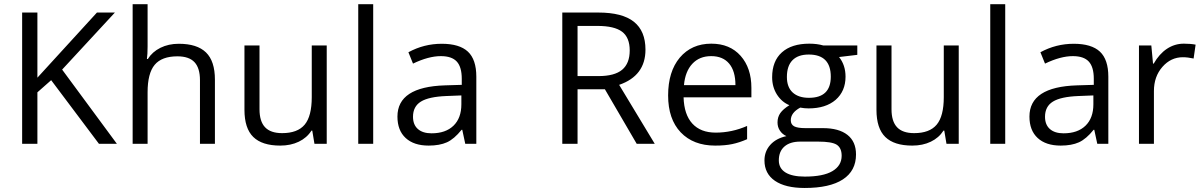

<svg xmlns="http://www.w3.org/2000/svg" viewBox="-20 -704 5886 940"><path d="M284.2 -363.3 552.2 0H464.4L230.5 -311.5L163.1 -252V0H88.4V-642.6H163.1V-323.7L454.6 -642.6H542.5Z M1032.2 0H959V-311.5Q959 -371.1 932.1 -399.7Q905.3 -428.2 848.6 -428.2Q772 -428.2 737.3 -386.7Q702.6 -345.2 702.6 -252V0H629.4V-683.6H702.6V-476.6Q702.6 -437.5 699.2 -415H703.6Q725.6 -450.2 765.4 -470Q805.2 -489.7 855.5 -489.7Q944.8 -489.7 988.5 -447.3Q1032.2 -404.8 1032.2 -314Z M1176.8 -481.4H1250.5V-168.9Q1250.5 -109.9 1277.6 -81.1Q1304.7 -52.2 1361.3 -52.2Q1437 -52.2 1471.7 -93.8Q1506.3 -135.3 1506.3 -228.5V-481.4H1579.6V0H1519.5L1508.8 -64.5H1504.9Q1482.4 -29.3 1442.9 -10.3Q1403.3 8.8 1352.1 8.8Q1263.2 8.8 1220 -33.4Q1176.8 -75.7 1176.8 -166.5Z M1807.1 -683.6V0H1733.9V-683.6Z M2002 -132.3Q2002 -93.3 2025.9 -72.3Q2049.8 -51.3 2092.8 -51.3Q2161.6 -51.3 2200.2 -88.6Q2238.8 -126 2238.8 -193.4V-236.8L2166 -233.9Q2079.1 -230.5 2040.5 -206.5Q2002 -182.6 2002 -132.3ZM2312 0H2257.8L2243.2 -68.4H2239.7Q2203.6 -23.4 2168 -7.3Q2132.3 8.8 2078.6 8.8Q2006.3 8.8 1966.1 -28.3Q1925.8 -65.4 1925.8 -133.3Q1925.8 -278.8 2158.7 -286.1L2240.7 -288.6V-318.4Q2240.7 -376 2216.3 -402.6Q2191.9 -429.2 2138.2 -429.2Q2078.1 -429.2 2002 -392.6L1979.5 -448.2Q2055.7 -489.7 2142.6 -489.7Q2229.5 -489.7 2270.8 -451.2Q2312 -412.6 2312 -328.6Z M2807.6 -577.1V-331.5H2910.2Q2988.8 -331.5 3025.9 -362.5Q3063 -393.6 3063 -457Q3063 -520.5 3025.4 -548.8Q2987.8 -577.1 2904.8 -577.1ZM2941.4 -267.1H2807.6V0H2732.9V-642.6H2909.2Q3026.9 -642.6 3083.5 -597.4Q3140.1 -552.2 3140.1 -460.9Q3140.1 -333 3011.2 -288.6L3185.5 0H3097.2Z M3564.5 1.5Q3529.8 8.8 3481.4 8.8Q3374.5 8.8 3312.5 -56.2Q3251 -121.1 3251 -236.8Q3251 -353.5 3308.1 -421.9Q3366.2 -490.2 3462.4 -490.2Q3553.2 -490.2 3606 -430.7Q3658.7 -371.1 3658.7 -273.9V-227.5H3326.7Q3329.1 -143.1 3369.6 -98.9Q3410.2 -54.7 3483.9 -54.7Q3563 -54.7 3637.7 -87.4V-22.5Q3600.1 -5.9 3564.5 1.5ZM3580.6 -287.1Q3580.6 -356 3549.8 -392.6Q3519 -429.2 3461.9 -429.2Q3404.3 -429.2 3369.4 -391.6Q3334.5 -354 3328.6 -287.1Z M3939.5 -437Q3887.2 -437 3859.9 -409.2Q3832.5 -381.3 3832.5 -327.1Q3832.5 -277.3 3860.8 -251.2Q3889.2 -225.1 3940.4 -225.1Q4047.4 -225.1 4047.4 -328.6Q4047.4 -437 3939.5 -437ZM4010.7 -481.4H4177.2V-435.5L4087.9 -424.8Q4119.6 -385.3 4119.6 -328.6Q4119.6 -257.8 4071.3 -215.3Q4022.5 -173.3 3938.5 -173.3Q3918.5 -173.3 3897.9 -177.2Q3851.6 -152.3 3851.6 -115.2Q3851.6 -94.7 3867.9 -85.7Q3884.3 -76.7 3923.3 -76.7H4008.8Q4086.9 -76.7 4128.9 -43.7Q4170.9 -10.7 4170.9 52.2Q4170.9 132.3 4106.7 174.3Q4042.5 216.3 3919.4 216.3Q3825.2 216.3 3773.9 181.2Q3722.7 146 3722.7 81.5Q3722.7 37.1 3751 5.4Q3779.3 -26.4 3830.1 -37.6Q3810.5 -46.4 3798.6 -64Q3786.6 -81.5 3786.6 -104.5Q3786.6 -130.9 3800.3 -150.4Q3814 -169.9 3844.7 -189Q3807.6 -204.1 3783.7 -241.2Q3760.3 -278.3 3760.3 -325.7Q3760.3 -404.8 3807.9 -447.5Q3855.5 -490.2 3942.4 -490.2Q3980 -490.2 4010.7 -481.4ZM3897.9 -10.7Q3848.1 -10.7 3820.6 13.2Q3793 37.1 3793 81.1Q3793 120.1 3825.7 140.4Q3858.4 160.6 3920.4 160.6Q4010.3 160.6 4055.4 133.8Q4100.6 106.9 4100.6 58.6Q4100.6 20 4076.2 4.4Q4052.2 -10.7 3985.4 -10.7Z M4271 -481.4H4344.7V-168.9Q4344.7 -109.9 4371.8 -81.1Q4398.9 -52.2 4455.6 -52.2Q4531.2 -52.2 4565.9 -93.8Q4600.6 -135.3 4600.6 -228.5V-481.4H4673.8V0H4613.8L4603 -64.5H4599.1Q4576.7 -29.3 4537.1 -10.3Q4497.6 8.8 4446.3 8.8Q4357.4 8.8 4314.2 -33.4Q4271 -75.7 4271 -166.5Z M4901.4 -683.6V0H4828.1V-683.6Z M5096.2 -132.3Q5096.2 -93.3 5120.1 -72.3Q5144 -51.3 5187 -51.3Q5255.9 -51.3 5294.4 -88.6Q5333 -126 5333 -193.4V-236.8L5260.3 -233.9Q5173.3 -230.5 5134.8 -206.5Q5096.2 -182.6 5096.2 -132.3ZM5406.2 0H5352.1L5337.4 -68.4H5334Q5297.9 -23.4 5262.2 -7.3Q5226.6 8.8 5172.9 8.8Q5100.6 8.8 5060.3 -28.3Q5020 -65.4 5020 -133.3Q5020 -278.8 5252.9 -286.1L5335 -288.6V-318.4Q5335 -376 5310.5 -402.6Q5286.1 -429.2 5232.4 -429.2Q5172.4 -429.2 5096.2 -392.6L5073.7 -448.2Q5149.9 -489.7 5236.8 -489.7Q5323.7 -489.7 5365 -451.2Q5406.2 -412.6 5406.2 -328.6Z M5628.4 -392.6Q5655.3 -439.9 5693.1 -465.1Q5731 -490.2 5775.9 -490.2Q5809.1 -490.2 5833.5 -485.4L5823.7 -417.5Q5794.9 -423.8 5771 -423.8Q5712.4 -423.8 5670.9 -376.5Q5629.4 -329.1 5629.4 -258.3V0H5556.2V-481.4H5616.7L5625 -392.6Z"/></svg>

Font: Khula Regular
Style: Regular
Weight: 400
Designer: Erin McLaughlin, Steve Matteson
Version: Version 1.000;PS 1.0;hotconv 1.0.72;makeotf.lib2.5.5900